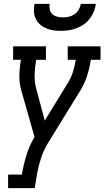

<svg xmlns="http://www.w3.org/2000/svg" viewBox="-20 -770 541 995"><path d="M22 205V135H93L94 131Q102 83 117 34Q132 -15 159 -60L91 -299Q80 -336 80.5 -376Q81 -416 88 -457L89 -460H48V-530H218V-460H167V-457Q164 -439 162 -421Q160 -403 159.5 -385.5Q159 -368 160.5 -351Q162 -334 166 -317L212 -145L329 -336Q347 -364 357 -394.5Q367 -425 372 -457L373 -460H331V-530H501V-460H451L450 -457Q444 -416 431 -376Q418 -336 395 -299L227 -26Q205 11 192 51Q179 91 172 131L160 205ZM295 -610Q275 -610 255.5 -613Q236 -616 218.5 -623.5Q201 -631 187 -643.5Q173 -656 165 -673Q157 -690 156 -710Q155 -730 159 -750H237Q235 -735 238 -720.5Q241 -706 251.5 -696.5Q262 -687 276.5 -683.5Q291 -680 306 -680Q322 -680 337.5 -683.5Q353 -687 366.5 -696.5Q380 -706 388 -720Q396 -734 399 -750H477Q474 -729 466 -709.5Q458 -690 445 -673Q432 -656 414 -643.5Q396 -631 376 -623.5Q356 -616 335.5 -613Q315 -610 295 -610Z"/></svg>

Font: Iosevka Curly Slab Oblique
Style: Regular
Weight: 400
Italic angle: -9°
Monospace: yes
Designer: Belleve Invis
Foundry: Belleve Invis
Version: Version 11.1.0; ttfautohint (v1.8.3)